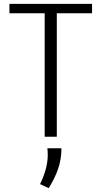

<svg xmlns="http://www.w3.org/2000/svg" viewBox="-20 -710 526 997"><path d="M212 -641V0H275V-641H458V-690H29V-641ZM233 267C274 199 299 140 299 60H226C227 67 228 83 228 95C228 146 211 199 188 246Z"/></svg>

Font: Repo Light
Style: Regular
Weight: 300
Designer: Stefan Peev
Foundry: Context Ltd
Version: Version 001.502